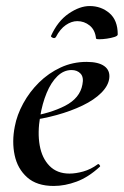

<svg xmlns="http://www.w3.org/2000/svg" viewBox="-20 -604 410 636"><path d="M158 12Q102 12 70 -16.5Q38 -45 28.5 -90Q19 -135 29 -185Q36 -223 57 -261.5Q78 -300 109.5 -331Q141 -362 181 -380.5Q221 -399 267 -399Q306 -399 325.5 -385Q345 -371 342 -345Q339 -320 315.5 -296.5Q292 -273 253.5 -254.5Q215 -236 168 -223Q121 -210 71 -204L73 -217Q146 -228 195.5 -253.5Q245 -279 253 -324Q258 -348 247 -360Q236 -372 217 -372Q191 -372 170 -351.5Q149 -331 134.5 -296Q120 -261 113 -218Q104 -165 111.5 -122.5Q119 -80 144 -54.5Q169 -29 210 -29Q231 -29 256 -36Q281 -43 304 -60Q306 -62 309.5 -58Q313 -54 311 -52Q273 -17 234 -2.5Q195 12 158 12ZM298 -477Q295 -505 277 -519.5Q259 -534 236 -534Q217 -534 198 -521Q179 -508 165 -481Q161 -476 154.5 -479Q148 -482 149 -485Q171 -534 207.5 -559Q244 -584 277 -584Q315 -584 342.5 -560.5Q370 -537 370 -490Q370 -485 359 -481.5Q348 -478 334 -476Q320 -474 309 -474Q298 -474 298 -477Z"/></svg>

Font: Cormorant Garamond Light SemiBold
Style: Italic
Weight: 600
Italic angle: -10°
Version: Version 4.001